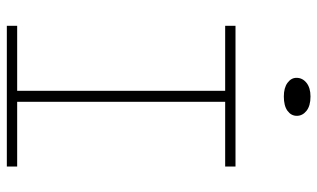

<svg xmlns="http://www.w3.org/2000/svg" viewBox="-208 -744 951 576"><g transform="rotate(90 268.0 -455.5)"><path d="M252 -18V-671H285V-18ZM57 0V-31H479V0ZM57 -655V-686H479V-655ZM269 -831Q243 -831 228 -842Q213 -853 213 -869Q213 -887 228 -899Q243 -911 269 -911Q297 -911 312 -899Q327 -887 327 -870Q327 -853 312 -842Q297 -831 269 -831Z"/></g></svg>

Font: BioRhyme SemiExpanded ExtraLight
Style: Regular
Weight: 250
Width: 6
Designer: Aoife Mooney
Foundry: Aoife Mooney Type
Version: Version 1.600;gftools[0.9.33]